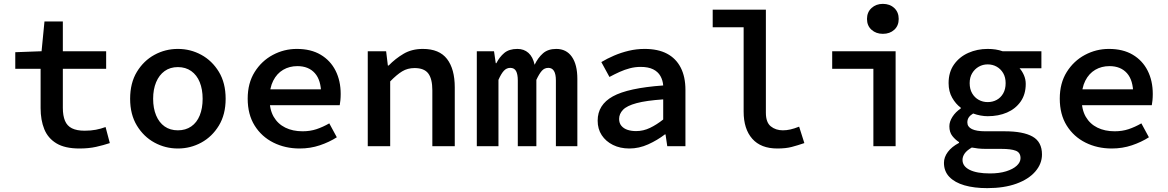

<svg xmlns="http://www.w3.org/2000/svg" viewBox="-20 -756 6040 993"><path d="M391 12Q316 12 272 -14.5Q228 -41 209 -88Q190 -135 190 -197V-400H59V-486L195 -491L210 -645H305V-491H529V-400H305V-198Q305 -158 316 -131.5Q327 -105 352 -92.5Q377 -80 418 -80Q450 -80 476 -85Q502 -90 526 -99L548 -16Q515 -5 477 3.5Q439 12 391 12Z M900 12Q835 12 779 -18.5Q723 -49 688 -106.5Q653 -164 653 -245Q653 -327 688 -384.5Q723 -442 779 -472.5Q835 -503 900 -503Q965 -503 1021 -472.5Q1077 -442 1112 -384.5Q1147 -327 1147 -245Q1147 -164 1112 -106.5Q1077 -49 1021 -18.5Q965 12 900 12ZM900 -82Q940 -82 969 -102Q998 -122 1013 -159Q1028 -196 1028 -245Q1028 -294 1013 -331Q998 -368 969 -388.5Q940 -409 900 -409Q860 -409 831.5 -388.5Q803 -368 787.5 -331Q772 -294 772 -245Q772 -196 787.5 -159Q803 -122 831.5 -102Q860 -82 900 -82Z M1530 12Q1455 12 1394 -18.5Q1333 -49 1297 -106.5Q1261 -164 1261 -246Q1261 -326 1297 -383.5Q1333 -441 1391 -472Q1449 -503 1515 -503Q1588 -503 1638.5 -473Q1689 -443 1715.5 -390.5Q1742 -338 1742 -270Q1742 -253 1740.5 -237.5Q1739 -222 1737 -212H1344V-294H1663L1641 -268Q1641 -341 1608.5 -377.5Q1576 -414 1518 -414Q1477 -414 1444.5 -395Q1412 -376 1393 -338.5Q1374 -301 1374 -246Q1374 -189 1395.5 -152Q1417 -115 1455.5 -96Q1494 -77 1545 -77Q1584 -77 1617 -88Q1650 -99 1683 -118L1722 -46Q1683 -21 1634 -4.5Q1585 12 1530 12Z M1882 0V-491H1977L1986 -417H1990Q2025 -453 2067.5 -478Q2110 -503 2167 -503Q2252 -503 2292 -451Q2332 -399 2332 -304V0H2216V-289Q2216 -348 2195 -376Q2174 -404 2124 -404Q2088 -404 2060 -387Q2032 -370 1998 -335V0Z M2446 0V-491H2535L2544 -429H2547Q2563 -461 2588 -482Q2613 -503 2656 -503Q2690 -503 2713 -482.5Q2736 -462 2745 -421Q2762 -457 2788 -480Q2814 -503 2857 -503Q2909 -503 2937.5 -462.5Q2966 -422 2966 -348V0H2855V-340Q2855 -405 2816 -405Q2796 -405 2782.5 -390Q2769 -375 2754 -343V0H2658V-340Q2658 -372 2649 -388.5Q2640 -405 2619 -405Q2600 -405 2586 -390Q2572 -375 2558 -343V0Z M3235 12Q3187 12 3150 -6.5Q3113 -25 3092 -57Q3071 -89 3071 -132Q3071 -214 3149.5 -257.5Q3228 -301 3410 -314Q3408 -341 3395.5 -363Q3383 -385 3358 -397.5Q3333 -410 3293 -410Q3265 -410 3238 -403Q3211 -396 3184.5 -384Q3158 -372 3132 -358L3090 -435Q3120 -453 3156 -468.5Q3192 -484 3232 -493.5Q3272 -503 3314 -503Q3383 -503 3429.5 -478.5Q3476 -454 3500.5 -406.5Q3525 -359 3525 -291V0H3431L3422 -61H3419Q3380 -31 3332.5 -9.5Q3285 12 3235 12ZM3270 -78Q3307 -78 3341.5 -94.5Q3376 -111 3410 -138V-242Q3322 -236 3272 -222.5Q3222 -209 3202 -188Q3182 -167 3182 -141Q3182 -119 3194 -105Q3206 -91 3225.5 -84.5Q3245 -78 3270 -78Z M4000 12Q3915 12 3870.5 -38.5Q3826 -89 3826 -179V-615H3666V-706H3941V-173Q3941 -123 3966.5 -102.5Q3992 -82 4029 -82Q4048 -82 4068 -86.5Q4088 -91 4113 -101L4140 -16Q4105 -4 4074.5 4Q4044 12 4000 12Z M4497 0V-400H4284V-491H4612V0ZM4546 -581Q4511 -581 4487.5 -602Q4464 -623 4464 -658Q4464 -693 4487.5 -714.5Q4511 -736 4546 -736Q4582 -736 4605 -714.5Q4628 -693 4628 -658Q4628 -623 4605 -602Q4582 -581 4546 -581Z M5086 217Q5018 217 4968 202.5Q4918 188 4890 159Q4862 130 4862 86Q4862 57 4882 30Q4902 3 4940 -17V-21Q4921 -33 4905.5 -52.5Q4890 -72 4890 -103Q4890 -127 4906 -152Q4922 -177 4949 -195V-199Q4923 -218 4904.5 -250.5Q4886 -283 4886 -326Q4886 -383 4914 -422.5Q4942 -462 4988 -482.5Q5034 -503 5088 -503Q5132 -503 5165 -491H5366V-403H5253Q5266 -389 5275.5 -367.5Q5285 -346 5285 -322Q5285 -268 5258.5 -230.5Q5232 -193 5188 -174Q5144 -155 5088 -155Q5071 -155 5051.5 -158.5Q5032 -162 5013 -169Q4998 -160 4990.5 -149Q4983 -138 4983 -123Q4983 -100 5006.5 -88.5Q5030 -77 5076 -77H5176Q5272 -77 5320.5 -49.5Q5369 -22 5369 43Q5369 91 5334.5 131Q5300 171 5236.5 194Q5173 217 5086 217ZM5088 -228Q5114 -228 5135 -239.5Q5156 -251 5168.5 -273Q5181 -295 5181 -326Q5181 -356 5168.5 -377.5Q5156 -399 5135 -411Q5114 -423 5088 -423Q5063 -423 5042 -411Q5021 -399 5008 -377.5Q4995 -356 4995 -326Q4995 -295 5008 -273Q5021 -251 5042 -239.5Q5063 -228 5088 -228ZM5100 141Q5148 141 5183.5 130Q5219 119 5238.5 101Q5258 83 5258 62Q5258 33 5233.5 23.5Q5209 14 5159 14H5081Q5057 14 5039 12Q5021 10 5006 7Q4980 22 4969 38Q4958 54 4958 71Q4958 104 4995 122.5Q5032 141 5100 141Z M5730 12Q5655 12 5594 -18.5Q5533 -49 5497 -106.5Q5461 -164 5461 -246Q5461 -326 5497 -383.5Q5533 -441 5591 -472Q5649 -503 5715 -503Q5788 -503 5838.5 -473Q5889 -443 5915.5 -390.5Q5942 -338 5942 -270Q5942 -253 5940.5 -237.5Q5939 -222 5937 -212H5544V-294H5863L5841 -268Q5841 -341 5808.5 -377.5Q5776 -414 5718 -414Q5677 -414 5644.5 -395Q5612 -376 5593 -338.5Q5574 -301 5574 -246Q5574 -189 5595.5 -152Q5617 -115 5655.5 -96Q5694 -77 5745 -77Q5784 -77 5817 -88Q5850 -99 5883 -118L5922 -46Q5883 -21 5834 -4.5Q5785 12 5730 12Z"/></svg>

Font: Source Code Pro SemiBold
Style: Regular
Weight: 600
Monospace: yes
Designer: Paul D. Hunt, Teo Tuominen
Foundry: Adobe Systems Incorporated
Version: Version 1.018;hotconv 1.0.116;makeotfexe 2.5.65601